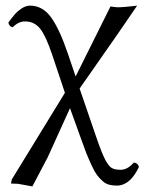

<svg xmlns="http://www.w3.org/2000/svg" viewBox="-20 -439 545 683"><path d="M166 -243.2Q143.1 -311.5 122.6 -337.2Q102.1 -362.8 68.8 -362.8Q45.9 -362.8 24.9 -341.8Q11.7 -345.7 9.8 -358.9Q23.9 -377.9 33.4 -388.9Q43 -399.9 57.6 -409.4Q72.3 -418.9 86.9 -418.9Q131.3 -418.9 161.4 -377.7Q191.4 -336.4 221.2 -249L249 -167L373 -416Q392.1 -413.1 398.9 -413.1Q409.2 -413.1 426.3 -414.6Q443.4 -416 455.6 -417.5L467.8 -418.9L397.9 -316.9L263.2 -124L321.8 46.9Q341.3 104 353.5 127.4Q366.2 151.9 377.2 158.4Q388.2 165 409.2 165Q433.6 165 456.1 139.2Q470.7 140.6 474.1 154.8Q461.4 182.6 443.8 200.2Q421.4 221.2 396 221.2Q379.9 221.2 367.4 217.8Q355 214.4 343.8 204.1Q332.5 193.8 324.5 182.9Q316.4 171.9 305.9 149.2Q295.4 126.5 287.1 106Q279.3 85.4 266.1 48.8L229 -54.2L149.9 120.1L95.2 224.1L43.9 214.8L19 213.9L22 199.2L210.9 -108.9Z"/></svg>

Font: Linux Libertine Display G
Style: Regular
Weight: 400
Designer: Philipp H. Poll
Foundry: Philipp H. Poll
Version: Version 5.0.9